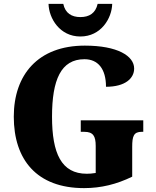

<svg xmlns="http://www.w3.org/2000/svg" viewBox="-20 -959 801 989"><path d="M394 -771C500 -771 556 -864 558 -939H483C472 -891 440 -871 394 -871C349 -871 316 -891 306 -939H230C232 -864 288 -771 394 -771ZM413 10C501 10 581 -10 661 -49V-203C661 -258 669 -280 710 -280H718V-339H396V-280H414C460 -280 473 -258 473 -207V-68C455 -65 440 -64 427 -64C296 -64 248 -169 248 -358C248 -548 294 -654 415 -654C485 -654 526 -604 526 -512C626 -512 671 -556 671 -606C671 -671 585 -724 417 -724C176 -724 51 -574 51 -358C51 -137 169 10 413 10Z"/></svg>

Font: Noto Serif Sinhala SemiCondensed Black
Style: Regular
Weight: 900
Width: 4
Designer: Jelle Bosma - Monotype Design Team
Foundry: Monotype Imaging Inc.
Version: Version 2.007